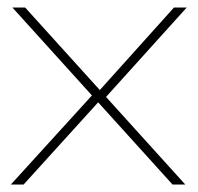

<svg xmlns="http://www.w3.org/2000/svg" viewBox="-20 -492 528 512"><path d="M474 0H440L13 -472H47ZM240 -245 444 -472H478L256 -226ZM248 -226 43 0H9L232 -245Z"/></svg>

Font: Panamera Thin
Style: Regular
Weight: 100
Designer: Bastien Sozeau
Foundry: NBR — Bastien Sozeau
Version: Version 3.003;gftools[0.9.33]